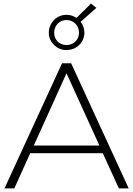

<svg xmlns="http://www.w3.org/2000/svg" viewBox="-20 -1054 745 1074"><path d="M60 0 149 -197H555L645 0H700L378 -700H327L5 0ZM352 -644 536 -240H169ZM253 -871C253 -844 263 -822 282 -803C301 -784 324 -774 352 -774C409 -774 452 -818 452 -871C452 -894 445 -914 431 -932L519 -1010L489 -1034L408 -954C391 -965 373 -971 352 -971C324 -971 301 -961 282 -942C263 -922 253 -898 253 -871ZM303 -922C316 -935 332 -942 352 -942C392 -942 422 -911 422 -871C422 -832 392 -802 352 -802C312 -802 283 -831 283 -871C283 -891 290 -908 303 -922Z"/></svg>

Font: Montserrat Light
Style: Regular
Weight: 300
Designer: Julieta Ulanovsky
Foundry: Julieta Ulanovsky
Version: Version 7.200